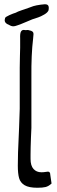

<svg xmlns="http://www.w3.org/2000/svg" viewBox="-20 -881 268 905"><path d="M64 -100 65 -162 70 -280 73 -368V-562Q73 -598 74 -618L75 -656V-699Q74 -723 78.5 -731.5Q83 -740 92 -740Q97 -740 100 -739H102Q104 -739 109 -739.5Q114 -740 118 -738Q138 -735 138 -721Q138 -718 136 -698Q127 -625 128 -516V-278L126 -233Q124 -181 124 -152V-132Q124 -100 138 -84.5Q152 -69 175 -69Q186 -69 194 -70.5Q202 -72 206 -72Q217 -72 217 -57L223 -16Q209 -3 195 0.5Q181 4 156 4Q116 4 96 -8Q76 -20 70 -41.5Q64 -63 64 -100ZM22 -764Q2 -771 2 -786Q2 -788 4 -796Q5 -801 24 -809.5Q43 -818 54 -821Q62 -826 83 -833L115 -844L137 -852Q150 -856 172 -859L192 -861Q210 -861 210 -844Q210 -837 209 -833Q205 -822 188.5 -812.5Q172 -803 160 -799Q132 -791 104 -778Q86 -770 75 -766Q71 -765 60.5 -761Q50 -757 43 -757Q33 -757 22 -764Z"/></svg>

Font: Barriecito
Style: Regular
Weight: 400
Designer: Pablo Cosgaya & Sergio Jiménez
Foundry: Pablo Cosgaya & Sergio Jiménez
Version: Version 1.001